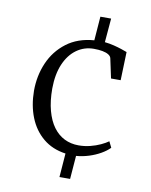

<svg xmlns="http://www.w3.org/2000/svg" viewBox="-88 -741 735 932"><g transform="rotate(10 279.0 -274.5)"><path d="M75.5 -265Q75.5 -339 103.2 -403.2Q131 -467.5 186 -509.2Q241 -551 321.5 -557L330.5 -675H383.5L373.5 -557Q397.5 -554.5 419.2 -549Q441 -543.5 458 -537.8Q475 -532 485.5 -528L481 -388.5H433.5L413 -484.5Q411 -494.5 399.5 -501.8Q388 -509 369.5 -512.5Q351 -516 327 -516Q279.5 -516 242 -489Q204.5 -462 183 -411.8Q161.5 -361.5 161 -291.5Q161 -229.5 173.8 -182.5Q186.5 -135.5 209.5 -104.2Q232.5 -73 264.2 -57.2Q296 -41.5 334 -41.5Q363.5 -41.5 391.2 -48.5Q419 -55.5 441.5 -66Q464 -76.5 478.5 -87L493 -57.5Q476.5 -40.5 450.8 -25.8Q425 -11 394 -1.2Q363 8.5 331.5 11L322.5 126H270L279 8.5Q213.5 -0.5 168 -38.2Q122.5 -76 99.2 -134.5Q76 -193 75.5 -265Z"/></g></svg>

Font: Merriweather 48pt Light
Style: Regular
Weight: 300
Version: Version 2.100